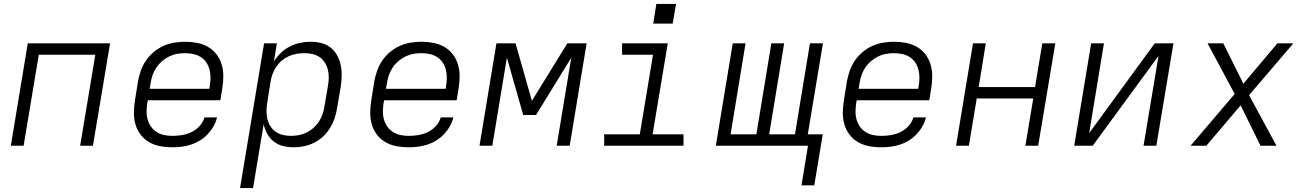

<svg xmlns="http://www.w3.org/2000/svg" viewBox="-20 -740 6640 975"><path d="M35 0 121 -520H539L452 0H387L464 -462H177L100 0Z M855 8Q824 8 794 2.5Q764 -3 738.5 -17.5Q713 -32 695 -55Q677 -78 668.5 -106.5Q660 -135 660 -166Q660 -197 665 -228L681 -328Q686 -355 695.5 -382Q705 -409 721.5 -433Q738 -457 761.5 -476.5Q785 -496 811.5 -507.5Q838 -519 866 -523.5Q894 -528 921 -528Q921 -528 921 -528Q921 -528 921 -528Q952 -528 982 -522Q1012 -516 1037 -501.5Q1062 -487 1079.5 -464Q1097 -441 1105.5 -413Q1114 -385 1114 -354Q1114 -323 1109 -292L1099 -231H731L728 -218Q725 -197 724.5 -175.5Q724 -154 729.5 -134Q735 -114 746.5 -97.5Q758 -81 775 -70Q792 -59 812.5 -54.5Q833 -50 855 -50Q879 -50 904 -54Q929 -58 952 -69Q975 -80 993.5 -100Q1012 -120 1018 -144H1082Q1077 -121 1064.5 -99Q1052 -77 1034.5 -58.5Q1017 -40 995 -26.5Q973 -13 949.5 -5.5Q926 2 902.5 5Q879 8 855 8ZM740 -289H1043L1045 -302Q1049 -323 1049 -344.5Q1049 -366 1044 -386Q1039 -406 1028 -422.5Q1017 -439 1000 -450Q983 -461 962.5 -465.5Q942 -470 920 -470Q900 -470 879.5 -466.5Q859 -463 839.5 -453.5Q820 -444 803 -429.5Q786 -415 774 -397Q762 -379 755 -359Q748 -339 745 -318Z M1199 215 1321 -520H1386L1371 -428Q1386 -452 1406.5 -471.5Q1427 -491 1452 -504Q1477 -517 1504 -522.5Q1531 -528 1557 -528Q1586 -528 1613 -521Q1640 -514 1660.5 -497Q1681 -480 1693.5 -456Q1706 -432 1711 -405Q1716 -378 1715 -349.5Q1714 -321 1709 -292L1692 -192Q1688 -166 1679.5 -140.5Q1671 -115 1656.5 -91Q1642 -67 1621.5 -47.5Q1601 -28 1576 -15.5Q1551 -3 1524.5 2.5Q1498 8 1472 8Q1444 8 1417.5 1.5Q1391 -5 1370.5 -21Q1350 -37 1337 -60.5Q1324 -84 1319 -110L1265 215ZM1458 -50Q1478 -50 1498.5 -54Q1519 -58 1538 -67.5Q1557 -77 1573 -91.5Q1589 -106 1600.5 -124Q1612 -142 1618.5 -162Q1625 -182 1628 -202L1645 -302Q1649 -323 1649.5 -344Q1650 -365 1645 -385Q1640 -405 1629.5 -422Q1619 -439 1603 -450Q1587 -461 1566.5 -465.5Q1546 -470 1525 -470Q1505 -470 1485 -466.5Q1465 -463 1446 -454.5Q1427 -446 1410.5 -432Q1394 -418 1382.5 -400.5Q1371 -383 1364 -364Q1357 -345 1354 -325L1338 -225Q1334 -203 1333.5 -181.5Q1333 -160 1337 -139.5Q1341 -119 1351.5 -101.5Q1362 -84 1378.5 -72Q1395 -60 1415.5 -55Q1436 -50 1458 -50Z M2055 8Q2024 8 1994 2.5Q1964 -3 1938.5 -17.5Q1913 -32 1895 -55Q1877 -78 1868.5 -106.5Q1860 -135 1860 -166Q1860 -197 1865 -228L1881 -328Q1886 -355 1895.5 -382Q1905 -409 1921.5 -433Q1938 -457 1961.5 -476.5Q1985 -496 2011.5 -507.5Q2038 -519 2066 -523.5Q2094 -528 2121 -528Q2121 -528 2121 -528Q2121 -528 2121 -528Q2152 -528 2182 -522Q2212 -516 2237 -501.5Q2262 -487 2279.5 -464Q2297 -441 2305.5 -413Q2314 -385 2314 -354Q2314 -323 2309 -292L2299 -231H1931L1928 -218Q1925 -197 1924.5 -175.5Q1924 -154 1929.5 -134Q1935 -114 1946.5 -97.5Q1958 -81 1975 -70Q1992 -59 2012.5 -54.5Q2033 -50 2055 -50Q2079 -50 2104 -54Q2129 -58 2152 -69Q2175 -80 2193.5 -100Q2212 -120 2218 -144H2282Q2277 -121 2264.5 -99Q2252 -77 2234.5 -58.5Q2217 -40 2195 -26.5Q2173 -13 2149.5 -5.5Q2126 2 2102.5 5Q2079 8 2055 8ZM1940 -289H2243L2245 -302Q2249 -323 2249 -344.5Q2249 -366 2244 -386Q2239 -406 2228 -422.5Q2217 -439 2200 -450Q2183 -461 2162.5 -465.5Q2142 -470 2120 -470Q2100 -470 2079.5 -466.5Q2059 -463 2039.5 -453.5Q2020 -444 2003 -429.5Q1986 -415 1974 -397Q1962 -379 1955 -359Q1948 -339 1945 -318Z M2415 0 2501 -520H2598L2681 -228L2861 -520H2959L2873 0H2807L2881 -447L2702 -156H2637L2554 -447L2480 0Z M3048 0V-58H3229L3296 -462H3139V-520H3371L3294 -58H3451V0ZM3396 -620H3297L3313 -720H3413Z M4050 201 4083 0H3615L3701 -520H3766L3690 -58H3821L3897 -520H3962L3886 -58H4017L4093 -520H4159L4082 -58H4158L4115 201Z M4455 8Q4424 8 4394 2.5Q4364 -3 4338.5 -17.5Q4313 -32 4295 -55Q4277 -78 4268.5 -106.5Q4260 -135 4260 -166Q4260 -197 4265 -228L4281 -328Q4286 -355 4295.5 -382Q4305 -409 4321.5 -433Q4338 -457 4361.5 -476.5Q4385 -496 4411.5 -507.5Q4438 -519 4466 -523.5Q4494 -528 4521 -528Q4521 -528 4521 -528Q4521 -528 4521 -528Q4552 -528 4582 -522Q4612 -516 4637 -501.5Q4662 -487 4679.5 -464Q4697 -441 4705.5 -413Q4714 -385 4714 -354Q4714 -323 4709 -292L4699 -231H4331L4328 -218Q4325 -197 4324.5 -175.5Q4324 -154 4329.5 -134Q4335 -114 4346.5 -97.5Q4358 -81 4375 -70Q4392 -59 4412.5 -54.5Q4433 -50 4455 -50Q4479 -50 4504 -54Q4529 -58 4552 -69Q4575 -80 4593.5 -100Q4612 -120 4618 -144H4682Q4677 -121 4664.5 -99Q4652 -77 4634.5 -58.5Q4617 -40 4595 -26.5Q4573 -13 4549.5 -5.5Q4526 2 4502.5 5Q4479 8 4455 8ZM4340 -289H4643L4645 -302Q4649 -323 4649 -344.5Q4649 -366 4644 -386Q4639 -406 4628 -422.5Q4617 -439 4600 -450Q4583 -461 4562.5 -465.5Q4542 -470 4520 -470Q4500 -470 4479.5 -466.5Q4459 -463 4439.5 -453.5Q4420 -444 4403 -429.5Q4386 -415 4374 -397Q4362 -379 4355 -359Q4348 -339 4345 -318Z M4835 0 4921 -520H4986L4950 -298H5236L5273 -520H5339L5252 0H5187L5227 -240H4940L4900 0Z M5435 0 5521 -520H5586L5511 -64L5844 -520H5939L5852 0H5787L5863 -456L5529 0Z M6026 0 6250 -263 6112 -520H6192L6294 -315L6467 -520H6548L6323 -257L6462 0H6381L6280 -205L6106 0Z"/></svg>

Font: Iosevka SS04 Lt Ex Obl
Style: Regular
Weight: 300
Width: 7
Italic angle: -9°
Monospace: yes
Designer: Belleve Invis
Foundry: Belleve Invis
Version: Version 19.0.0; ttfautohint (v1.8.4)